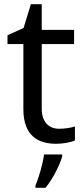

<svg xmlns="http://www.w3.org/2000/svg" viewBox="-20 -679 401 920"><path d="M264 -62C215 -62 180 -93 180 -158V-468H335V-536H180V-659H128L93 -545L16 -510V-468H92V-156C92 -26 165 10 249 10C281 10 320 3 339 -6V-73C322 -67 290 -62 264 -62ZM278 70V61H191C186 104 165 176 150 209V221H198C234 178 269 106 278 70Z"/></svg>

Font: Noto Sans Hebrew Droid Medium
Style: Regular
Weight: 500
Designer: Monotype Design Team
Foundry: Monotype Imaging Inc.
Version: Version 1.100